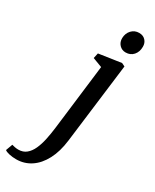

<svg xmlns="http://www.w3.org/2000/svg" viewBox="-378 -839 934 1158"><g transform="rotate(30 89.0 -260.0)"><path d="M176.5 -0.5Q166.5 81 136.2 138.2Q106 195.5 60.5 225.5Q15 255.5 -41 255.5Q-66.5 255.5 -89.2 250.5Q-112 245.5 -121 237.5L-104 191Q-97 193.5 -83.5 196Q-70 198.5 -59 198.5Q-26 198.5 -3.8 180.2Q18.5 162 33 130.2Q47.5 98.5 56.2 57.5Q65 16.5 70.5 -29.5L125.5 -482.5L59.5 -507.5L67.5 -544L223 -567L245.5 -556ZM208.5 -632.5Q182.5 -632.5 165 -651Q147.5 -669.5 148 -698Q149 -731.5 169.8 -753.8Q190.5 -776 222.5 -776Q250 -776 266.5 -758.2Q283 -740.5 282.5 -714Q282.5 -678.5 262.2 -655.5Q242 -632.5 208.5 -632.5Z"/></g></svg>

Font: Merriweather Medium
Style: Italic
Weight: 500
Italic angle: -7.8°
Version: Version 2.101